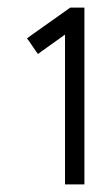

<svg xmlns="http://www.w3.org/2000/svg" viewBox="-20 -781 293 505"><path d="M151 -306V-690L88 -645L80 -639L74 -647L57 -672L51 -680L59 -686L162 -759L165 -761H168H192H202V-751V-306V-296H192H161H151Z"/></svg>

Font: Leon Sans
Style: Light
Weight: 300
Designer: Jongmin Kim
Version: Version 1.2